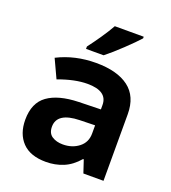

<svg xmlns="http://www.w3.org/2000/svg" viewBox="-140 -871 880 986"><g transform="rotate(20 300.0 -378.0)"><path d="M315 -606Q352 -635 401.5 -682Q451 -729 476 -757V-766H318Q299 -732 272 -692.5Q245 -653 219 -619V-606ZM191 -171Q191 -248 314 -251L397 -253V-208Q397 -160 361 -132Q325 -104 274 -104Q239 -104 215 -119.5Q191 -135 191 -171ZM398 -69H402L425 0H535V-364Q535 -461 472 -508.5Q409 -556 293 -556Q178 -556 83 -508L130 -407Q219 -440 288 -440Q397 -440 397 -364V-340L277 -337Q167 -334 108.5 -292Q50 -250 50 -158Q50 -81 93.5 -35.5Q137 10 223 10Q273 10 317 -8Q361 -26 398 -69Z"/></g></svg>

Font: Noto Sans Mono UI
Style: Bold
Weight: 700
Designer: Monotype Design team
Foundry: Monotype Imaging Inc.
Version: 1.000